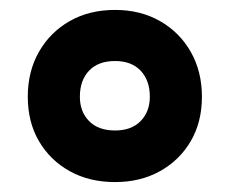

<svg xmlns="http://www.w3.org/2000/svg" viewBox="-20 -744 463 387"><path d="M212 -377Q160 -377 120.5 -399Q81 -421 58.5 -459.5Q36 -498 36 -549Q36 -600 58.5 -639.5Q81 -679 120.5 -701.5Q160 -724 212 -724Q263 -724 302.5 -701.5Q342 -679 364.5 -639.5Q387 -600 387 -549Q387 -498 364.5 -459.5Q342 -421 302.5 -399Q263 -377 212 -377ZM212 -481Q245 -481 263.5 -500Q282 -519 282 -549Q282 -582 263.5 -601.5Q245 -621 212 -621Q178 -621 159.5 -601.5Q141 -582 141 -549Q141 -519 159.5 -500Q178 -481 212 -481Z"/></svg>

Font: Noto Sans Khmer UI ExtraBold
Style: Regular
Weight: 800
Designer: Danh Hong and the Monotype Design Team
Foundry: Monotype Imaging Inc.
Version: Version 2.002; ttfautohint (v1.8.4.7-5d5b)